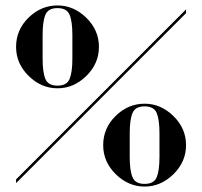

<svg xmlns="http://www.w3.org/2000/svg" viewBox="-20 -686 743 706"><path d="M457 -196.3V-152.3V-108.4Q457 -58.6 467.3 -34.2Q477.5 -9.8 511.7 -9.8Q545.9 -9.8 556.2 -34.2Q566.4 -58.6 566.4 -108.4V-152.3V-196.3Q566.4 -246.1 556.2 -270.5Q545.9 -294.9 511.7 -294.9Q477.5 -294.9 467.3 -270.5Q457 -246.1 457 -196.3ZM511.7 -304.7Q571.3 -304.7 617.7 -259.3Q664.1 -213.9 664.1 -152.3Q664.1 -90.8 617.7 -45.4Q571.3 0 511.7 0Q452.1 0 405.8 -45.4Q359.4 -90.8 359.4 -152.3Q359.4 -214.8 405.3 -259.8Q451.2 -304.7 511.7 -304.7ZM136.7 -557.6V-513.7V-469.7Q136.7 -419.9 147 -395.5Q157.2 -371.1 191.4 -371.1Q225.6 -371.1 235.8 -395.5Q246.1 -419.9 246.1 -469.7V-513.7V-557.6Q246.1 -607.4 235.8 -631.8Q225.6 -656.2 191.4 -656.2Q157.2 -656.2 147 -631.8Q136.7 -607.4 136.7 -557.6ZM191.4 -666Q251 -666 297.4 -620.6Q343.8 -575.2 343.8 -513.7Q343.8 -452.1 297.4 -406.7Q251 -361.3 191.4 -361.3Q131.8 -361.3 85.4 -406.7Q39.1 -452.1 39.1 -513.7Q39.1 -576.2 85 -621.1Q130.9 -666 191.4 -666ZM664.1 -637.7 39.1 -12.7V-26.4L664.1 -651.4Z"/></svg>

Font: spinweradBold
Style: Regular
Weight: 700
Width: 7
Version: Version 0.3 ; ttfautohint (v1.2) -l 8 -r 50 -G 200 -x 14 -D 